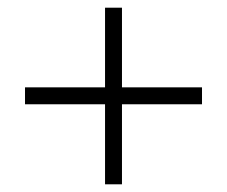

<svg xmlns="http://www.w3.org/2000/svg" viewBox="-20 -479 590 499"><path d="M505 -208H297V0H253V-208H45V-252H253V-459H297V-252H505Z"/></svg>

Font: Ysabeau SC Semilight
Style: Regular
Weight: 300
Designer: Christian Thalmann (Catharsis Fonts)
Version: Version 0.003